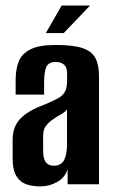

<svg xmlns="http://www.w3.org/2000/svg" viewBox="-20 -668 410 696"><path d="M125.7 7.7Q99.9 7.7 77.3 0.7Q54.6 -6.4 40.2 -28.5Q25.8 -50.6 25.8 -95V-161.4Q25.8 -208.3 53.3 -237.4Q80.9 -266.5 140.1 -288.4Q171.4 -301.3 189.4 -311.2Q207.4 -321 215.3 -335.3Q223.2 -349.5 223.2 -375.2V-402.4Q223.2 -417.7 217.9 -426.4Q212.5 -435.1 203.3 -439.2Q194.1 -443.4 182 -443.4Q156.4 -443.4 148.1 -425.6Q139.9 -407.9 139.9 -367.1V-325.1H36.7V-378Q36.7 -415 47.2 -443.5Q57.8 -472 89.1 -488.5Q120.4 -505 182 -505Q245.2 -505 278.9 -493.7Q312.6 -482.5 325.8 -457.6Q338.9 -432.7 338.9 -391.4V0H225.2L224.9 -54.7Q216.7 -25.6 188.2 -9Q159.6 7.7 125.7 7.7ZM174.7 -67.2Q201.6 -67.2 212.2 -87.5Q222.9 -107.7 222.9 -145.4V-271.9Q217 -262.5 202.9 -254.7Q188.7 -246.9 175.5 -237.7Q156.4 -225 146.4 -211.6Q136.4 -198.2 136.4 -174.1V-123Q136.4 -101.5 141.3 -89.2Q146.3 -76.9 155.1 -72.1Q163.8 -67.2 174.7 -67.2ZM146.2 -548.1 203.5 -648H306.5L211 -548.1Z"/></svg>

Font: Alumni Sans Thin
Style: Regular
Weight: 100
Designer: Robert E. Leuschke
Foundry: Robert E. Leuschke
Version: Version 1.018